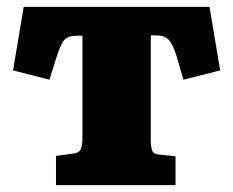

<svg xmlns="http://www.w3.org/2000/svg" viewBox="-20 -539 679 559"><path d="M143 0V-85L194 -92Q210 -94 215 -104Q220 -114 220 -140V-435H202Q181 -435 169.5 -425Q158 -415 146 -377L124 -307L18 -334L49 -519H590L621 -334L514 -307L493 -379Q481 -415 469 -425.5Q457 -436 437 -436H419V-133Q419 -112 423 -101Q427 -90 443 -89L491 -84V0Z"/></svg>

Font: Literata 12pt ExtraBold
Style: Regular
Weight: 800
Designer: Latin by Veronika Burian and Jose Scaglione. Greek by Irene Vlachou. Cyrillic by Vera Evstafieva.
Foundry: TypeTogether
Version: Version 3.002